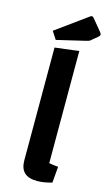

<svg xmlns="http://www.w3.org/2000/svg" viewBox="-131 -894 543 951"><g transform="rotate(15 140.5 -418.5)"><path d="M200 -90Q210 -88 222.5 -86.5Q235 -85 247 -84L240 -1Q218 5 199.5 8Q181 11 164 11Q120 11 98.5 -9.5Q77 -30 77 -72V-650L200 -665ZM73 -688 47 -728 207 -844Q212 -848 216 -848Q221 -848 226 -842L274 -784Q281 -776 281 -771Q281 -765 273 -758L244 -734Q239 -729 234.5 -727Q230 -725 221 -723Z"/></g></svg>

Font: Changa Medium
Style: Regular
Weight: 500
Designer: Eduardo Rodriguez Tunni
Foundry: Eduardo Rodriguez Tunni
Version: Version 3.003